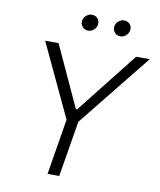

<svg xmlns="http://www.w3.org/2000/svg" viewBox="-97 -992 890 1068"><g transform="rotate(10 347.5 -457.5)"><path d="M103.7 -727.3H179.3L338.1 -382.1H345.2L617.5 -727.3H694.6L363.6 -315L311.4 0H245.4L297.2 -315ZM509.9 -823.9Q490.8 -823.9 478 -839Q465.2 -854 468.8 -874.3Q471.9 -891.7 486.2 -903.2Q500.4 -914.8 516.7 -914.8Q538 -914.8 550.4 -900.4Q562.9 -886 558.9 -864.7Q556.1 -848.4 542.4 -836.1Q528.8 -823.9 509.9 -823.9ZM328.1 -823.9Q308.9 -823.9 296.2 -839.1Q283.4 -854.4 286.9 -874.3Q289.8 -891.7 304.2 -903.2Q318.5 -914.8 334.9 -914.8Q356.2 -914.8 368.3 -900.4Q380.3 -886 377.1 -864.7Q374.6 -848.7 360.8 -836.3Q346.9 -823.9 328.1 -823.9Z"/></g></svg>

Font: Inter UI Light
Style: Italic
Weight: 300
Italic angle: 9.39999°
Designer: Rasmus Andersson
Foundry: rsms
Version: 3.2;8d6f07862